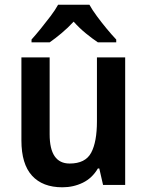

<svg xmlns="http://www.w3.org/2000/svg" viewBox="-20 -786 626 816"><path d="M512 -542V0H418L402 -70H396Q372 -29 332 -9.5Q292 10 245 10Q161 10 116 -39.5Q71 -89 71 -189V-542H191V-215Q191 -91 276 -91Q343 -91 367.5 -137Q392 -183 392 -271V-542ZM360 -766Q372 -744 392 -717Q412 -690 433.5 -664Q455 -638 474 -618V-606H396Q372 -622 344.5 -644.5Q317 -667 293 -694Q268 -667 241 -644.5Q214 -622 191 -606H114V-618Q132 -638 153.5 -664.5Q175 -691 195 -717.5Q215 -744 227 -766Z"/></svg>

Font: Noto Sans Malayalam SemiCondensed SemiBold
Style: Regular
Weight: 600
Width: 4
Designer: Jelle Bosma - Monotype Design Team
Foundry: Monotype Imaging Inc.
Version: Version 2.104; ttfautohint (v1.8.4.7-5d5b)